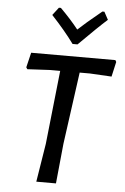

<svg xmlns="http://www.w3.org/2000/svg" viewBox="-59 -921 626 963"><g transform="rotate(5 254.0 -439.5)"><path d="M427 -879 448 -840Q404 -801 307 -704H282Q237 -766 168 -840L198 -879H208Q262 -825 299 -778Q335 -812 417 -879ZM503 -642 508 -633 491 -558 382 -564H330L280 -201L260 0H161L192 -193L232 -564H180L67 -558L61 -567L79 -642Z"/></g></svg>

Font: Alegreya Sans Medium
Style: Italic
Weight: 500
Italic angle: -7°
Designer: Juan Pablo del Peral
Foundry: Huerta Tipografica
Version: Version 2.007